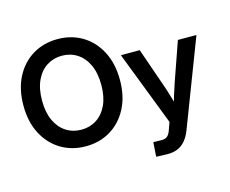

<svg xmlns="http://www.w3.org/2000/svg" viewBox="-124 -916 1552 1298"><g transform="rotate(-15 651.5 -267.0)"><path d="M376.5 11.2Q279.3 11.2 202.9 -34.9Q126.5 -81.1 82.5 -165.3Q38.6 -249.5 38.6 -363.3Q38.6 -478 82.5 -562.5Q126.5 -647 202.9 -692.9Q279.3 -738.8 376.5 -738.8Q473.6 -738.8 549.8 -692.9Q626 -647 669.9 -562.5Q713.9 -478 713.9 -363.3Q713.9 -249 669.9 -164.8Q626 -80.6 549.8 -34.7Q473.6 11.2 376.5 11.2ZM376.5 -105Q435.5 -105 482.4 -135Q529.3 -165 556.4 -222.7Q583.5 -280.3 583.5 -363.3Q583.5 -446.8 556.4 -504.6Q529.3 -562.5 482.4 -592.5Q435.5 -622.6 376.5 -622.6Q316.9 -622.6 270 -592.5Q223.1 -562.5 196 -504.6Q168.9 -446.8 168.9 -363.3Q168.9 -280.3 196 -222.7Q223.1 -165 270 -135Q316.9 -105 376.5 -105ZM815.9 202.1 822.8 102.1 873 103Q892.6 104.5 906.5 99.4Q920.4 94.2 930.4 80.8Q940.4 67.4 947.3 44.4L963.9 -2L763.2 -522.5H895L990.7 -247.6Q1006.3 -202.6 1019.3 -157.7Q1032.2 -112.8 1044.9 -67.4H1011.2Q1023.4 -112.8 1036.9 -157.7Q1050.3 -202.6 1065.9 -247.6L1162.1 -522.5H1292L1060.5 81.5Q1044.9 122.6 1022.2 150.1Q999.5 177.7 968.8 191.4Q938 205.1 897.5 205.1Q876 205.1 855.2 204.1Q834.5 203.1 815.9 202.1Z"/></g></svg>

Font: Inter 28pt SemiBold
Style: Regular
Weight: 600
Designer: Rasmus Andersson
Foundry: rsms
Version: Version 4.001;git-66647c0bb